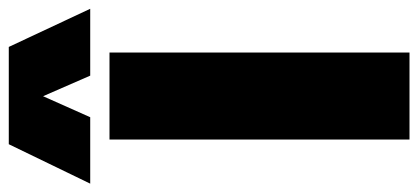

<svg xmlns="http://www.w3.org/2000/svg" viewBox="-338 -692 975 448"><g transform="rotate(-90 150.0 -467.5)"><path d="M49 0V-700H252V0ZM-54 -745 38 -935H265L354 -745H198L150 -855L101 -745Z"/></g></svg>

Font: Georama ExtraCondensed Thin ExtraBold
Style: Regular
Weight: 800
Version: Version 1.001